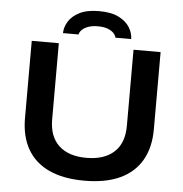

<svg xmlns="http://www.w3.org/2000/svg" viewBox="-59 -927 951 996"><g transform="rotate(5 417.0 -429.5)"><path d="M417 12Q307 12 232.5 -22.5Q158 -57 120 -123.5Q82 -190 82 -285V-687H223V-290Q223 -201 273.5 -154Q324 -107 417 -107Q510 -107 561 -154Q612 -201 612 -290V-687H753V-285Q753 -190 714.5 -123.5Q676 -57 601.5 -22.5Q527 12 417 12ZM240 -741Q240 -771 258 -801Q276 -831 315 -851Q354 -871 417 -871Q481 -871 520 -851Q559 -831 577 -801Q595 -771 595 -741H513Q511 -752 501 -763.5Q491 -775 470.5 -783.5Q450 -792 417 -792Q387 -792 366 -784Q345 -776 334 -764.5Q323 -753 321 -741Z"/></g></svg>

Font: Archivo SemiExpanded SemiBold
Style: Regular
Weight: 600
Width: 6
Designer: Hector Gatti
Foundry: Omnibus-Type
Version: Version 2.001